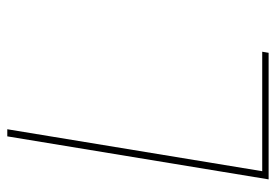

<svg xmlns="http://www.w3.org/2000/svg" viewBox="-138 -638 775 540"><g transform="rotate(-90 250.0 -367.5)"><path d="M16 0 137 -735H157L39 -18H375L372 0Z"/></g></svg>

Font: Iosevka Term Curly Th Obl
Style: Regular
Weight: 100
Italic angle: -9°
Designer: Belleve Invis
Foundry: Belleve Invis
Version: Version 32.3.0